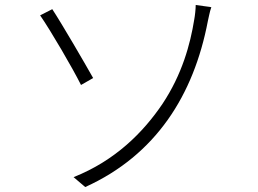

<svg xmlns="http://www.w3.org/2000/svg" viewBox="-20 -738 1040 775"><path d="M324 17C609 -112 762 -354 819 -653C822 -664 826 -690 833 -709L770 -718C770 -703 767 -674 764 -659C748 -559 715 -438 636 -319C559 -205 446 -90 277 -23ZM142 -676C185 -614 273 -463 307 -395L356 -423C321 -485 231 -640 191 -701Z"/></svg>

Font: Spoqa Han Sans Neo Light
Style: Regular
Weight: 300
Designer: [Spoqa Han Sans Neo] Dong-huui Kim  Younghwa Kang  Yujin Lee  [Noto Sans] Ryoko NISHIZUKA  (kana & ideographs); Paul D. 
Foundry: Spoqa (http://www.spoqa-han-sans.com)
Version: Version 1.000